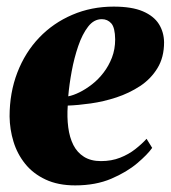

<svg xmlns="http://www.w3.org/2000/svg" viewBox="-20 -549 516 581"><path d="M440.5 -101.5Q426.5 -81.5 395.2 -55Q364 -28.5 316.8 -8.2Q269.5 12 207.5 12Q155.5 12 117.8 -5.8Q80 -23.5 56 -53.5Q32 -83.5 20.8 -120.5Q9.5 -157.5 9 -196.5Q9 -268.5 32.5 -329.5Q56 -390.5 98.5 -435Q141 -479.5 198.8 -504.2Q256.5 -529 324 -529Q379 -529 412.2 -514.8Q445.5 -500.5 460.8 -476.2Q476 -452 476.5 -421Q476.5 -375.5 456.5 -342.8Q436.5 -310 403.8 -288.5Q371 -267 332.2 -254.2Q293.5 -241.5 254.5 -236Q215.5 -230.5 185 -229.5Q182.5 -194.5 186.5 -163.8Q190.5 -133 202 -110.2Q213.5 -87.5 234.2 -74.5Q255 -61.5 285.5 -61.5Q317.5 -61.5 343.5 -71.8Q369.5 -82 389.5 -97.8Q409.5 -113.5 423.5 -129ZM288 -491Q264 -491 246.5 -468.2Q229 -445.5 216.8 -409.8Q204.5 -374 197 -333.5Q189.5 -293 186.5 -257.5Q202 -260.5 220.8 -269.8Q239.5 -279 258.5 -293.8Q277.5 -308.5 293.2 -329Q309 -349.5 318.8 -374.8Q328.5 -400 328.5 -430Q328 -465.5 316.8 -478.2Q305.5 -491 288 -491Z"/></svg>

Font: Merriweather 120pt Black
Style: Italic
Weight: 900
Italic angle: -7.8°
Version: Version 2.101